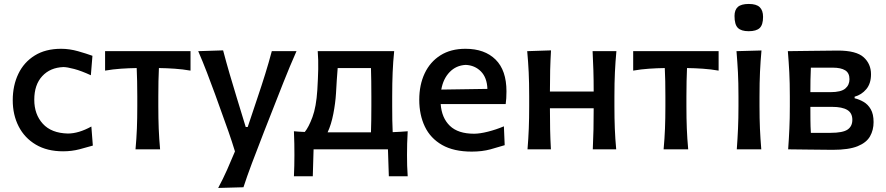

<svg xmlns="http://www.w3.org/2000/svg" viewBox="-20 -756 4484 972"><path d="M299.5 10Q218.5 10 161.5 -23.8Q104.5 -57.5 74.5 -116Q44.5 -174.5 44.5 -248.5Q44.5 -323 72.8 -382Q101 -441 155.8 -475Q210.5 -509 289.5 -509Q331.5 -509 374.8 -496.8Q418 -484.5 448 -473.5L440 -375Q392.5 -397 355.8 -406.8Q319 -416.5 301 -416.5Q234 -414 193.8 -370.5Q153.5 -327 153.5 -251Q153.5 -177 196.8 -129.5Q240 -82 323.5 -80Q378 -80 442.5 -115.5L450 -19Q422 -10.5 382.2 -0.2Q342.5 10 299.5 10Z M666 0Q671 -54.5 673 -105.2Q675 -156 675 -218V-268Q675 -310.5 674.2 -344.8Q673.5 -379 672 -411.5Q633 -411 592.2 -408.2Q551.5 -405.5 512 -398.5V-497H944.5V-398.5Q905 -405.5 864.2 -408.2Q823.5 -411 784.5 -411.5Q783 -379 782.2 -344.8Q781.5 -310.5 781.5 -268V-218Q781.5 -156 783.5 -105.2Q785.5 -54.5 790.5 0Z M1084.5 195.5Q1109 150 1129.8 103.2Q1150.5 56.5 1169.5 10.5Q1154.5 -39 1136.8 -89.5Q1119 -140 1101.5 -188L1069 -278.5Q1049.5 -332 1028 -388Q1006.5 -444 983.5 -497L1109.5 -501Q1125.5 -440 1142.5 -382Q1159.5 -324 1178 -263.5L1224 -113H1234L1284.5 -264Q1304.5 -323 1322.5 -380.8Q1340.5 -438.5 1356 -497H1481Q1463 -456.5 1447.5 -419.2Q1432 -382 1414.2 -337.2Q1396.5 -292.5 1372 -230L1317 -90Q1280 5 1255 71.5Q1230 138 1212.5 192Z M1468 136.5Q1470.5 84.5 1470.5 29Q1470.5 1.5 1470 -28.8Q1469.5 -59 1468 -91.5Q1493.5 -89 1523 -88Q1542.5 -111.5 1561.8 -163.2Q1581 -215 1586.5 -301Q1590 -360 1591 -406Q1592 -452 1588.5 -497H1975.5Q1970 -443 1967.8 -390Q1965.5 -337 1965.5 -268V-218Q1965.5 -179 1966 -147.8Q1966.5 -116.5 1968 -87Q1987 -87.5 2006 -88.8Q2025 -90 2044 -91.5Q2042 -59 2041.2 -28.8Q2040.5 1.5 2040.5 29Q2040.5 56 2041.2 82.8Q2042 109.5 2044 136.5H1948.5L1944 0H1567.5L1563.5 136.5ZM1648 -86H1858Q1859 -115.5 1859.5 -147.2Q1860 -179 1860 -218V-268Q1860 -310.5 1859.5 -344.8Q1859 -379 1858 -411.5H1689.5Q1687 -382 1685 -351Q1683 -320 1681 -283.5Q1678 -234 1667.5 -179.8Q1657 -125.5 1638.5 -86Q1643 -86 1648 -86Z M2368.5 11.5Q2277 11.5 2218 -22.2Q2159 -56 2130.8 -115.2Q2102.5 -174.5 2102.5 -251Q2102.5 -326.5 2130 -384.8Q2157.5 -443 2209.8 -476Q2262 -509 2336.5 -509Q2433.5 -509 2488.8 -454.5Q2544 -400 2544 -293.5Q2544 -255.5 2540 -229H2211Q2216 -159 2257.5 -119Q2299 -79 2380 -79Q2409 -79 2450.5 -89.5Q2492 -100 2531 -116.5L2535 -21Q2505 -11.5 2463 0Q2421 11.5 2368.5 11.5ZM2337.5 -427.5Q2289 -425 2256.2 -391Q2223.5 -357 2214 -302.5L2447.5 -306Q2445.5 -363 2414.8 -394.2Q2384 -425.5 2337.5 -427.5Z M2650.5 0Q2655 -54.5 2657 -105.2Q2659 -156 2659 -218V-268Q2659 -337.5 2656.5 -390.2Q2654 -443 2649 -497L2769.5 -501Q2766.5 -450.5 2765.2 -402Q2764 -353.5 2764 -292.5H2985.5Q2985.5 -352.5 2984 -400.2Q2982.5 -448 2980 -497H3100.5Q3095.5 -443 3093 -390Q3090.5 -337 3090.5 -268V-218Q3090.5 -156 3092.5 -105.2Q3094.5 -54.5 3099.5 0H2981Q2983.5 -52 2984.5 -101Q2985.5 -150 2985.5 -208H2764Q2764 -150 2765 -101.2Q2766 -52.5 2769 0Z M3339.5 0Q3344.5 -54.5 3346.5 -105.2Q3348.5 -156 3348.5 -218V-268Q3348.5 -310.5 3347.8 -344.8Q3347 -379 3345.5 -411.5Q3306.5 -411 3265.8 -408.2Q3225 -405.5 3185.5 -398.5V-497H3618V-398.5Q3578.5 -405.5 3537.8 -408.2Q3497 -411 3458 -411.5Q3456.5 -379 3455.8 -344.8Q3455 -310.5 3455 -268V-218Q3455 -156 3457 -105.2Q3459 -54.5 3464 0Z M3710 0Q3714 -54.5 3716.2 -105.2Q3718.5 -156 3718.5 -218V-268Q3718.5 -337.5 3715.8 -390.2Q3713 -443 3708.5 -497L3835 -500.5Q3830 -445.5 3827.5 -392Q3825 -338.5 3825 -268V-218Q3825 -156 3827.2 -105.2Q3829.5 -54.5 3834 0ZM3770 -598Q3732.5 -598 3715.5 -614.8Q3698.5 -631.5 3698.5 -675Q3698.5 -706 3715.5 -721Q3732.5 -736 3771 -736Q3809 -736 3826 -719.8Q3843 -703.5 3843 -670.5Q3843 -630.5 3826 -614.2Q3809 -598 3770 -598Z M3970 0Q3974 -54.5 3976.2 -105.2Q3978.5 -156 3978.5 -218V-268Q3978.5 -337 3975.8 -390Q3973 -443 3968.5 -497Q4019 -497 4088 -498.5Q4157 -500 4221.5 -500Q4315 -500 4352.2 -466.2Q4389.5 -432.5 4389.5 -380Q4389.5 -333 4365.5 -304.5Q4341.5 -276 4306.5 -266.5V-258.5Q4330 -253 4352 -240.2Q4374 -227.5 4388.2 -203Q4402.5 -178.5 4402.5 -138Q4402.5 -97.5 4384.5 -65.8Q4366.5 -34 4321.8 -15.8Q4277 2.5 4195.5 2.5Q4127.5 2.5 4069.8 1.2Q4012 0 3970 0ZM4085 -413.5Q4083.5 -381.5 4083 -352Q4082.5 -322.5 4082.5 -289.5H4184Q4237.5 -289.5 4259 -307.5Q4280.5 -325.5 4280.5 -355Q4280.5 -386.5 4258.8 -400Q4237 -413.5 4196 -413.5ZM4085 -83.5H4184.5Q4246.5 -83.5 4270.8 -100Q4295 -116.5 4295 -149.5Q4295 -184 4269.2 -199.5Q4243.5 -215 4192.5 -215H4082.5Q4082.5 -178 4082.8 -147Q4083 -116 4085 -83.5Z"/></svg>

Font: Commissioner Flair Medium
Style: Regular
Weight: 500
Designer: Kostas Bartsokas
Foundry: Kostas Bartsokas
Version: Version 1.000; ttfautohint (v1.8.3)